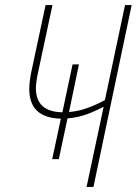

<svg xmlns="http://www.w3.org/2000/svg" viewBox="-20 -734 537 754"><path d="M347 0 497 -714H471L392 -341Q359 -323 323.5 -310Q288 -297 251 -294L290 -481H265L225 -293Q121 -295 121 -387Q121 -412 130 -452L186 -714H159L103 -452Q95 -412 95 -384Q95 -271 219 -268L185 -109H211L245 -269Q284 -272 320 -285Q356 -298 387 -315L320 0Z"/></svg>

Font: Noto Sans Display SemiCondensed Thin
Style: Italic
Weight: 250
Width: 4
Designer: Monotype Design team
Foundry: Monotype Imaging Inc.
Version: 1.000